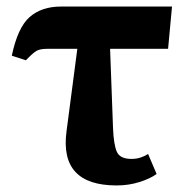

<svg xmlns="http://www.w3.org/2000/svg" viewBox="-20 -556 575 586"><path d="M336 10Q161 10 183 -155L216 -407H124Q102 -407 91 -400.5Q80 -394 59 -372L16 -386Q34 -472 70.5 -504Q107 -536 166 -536H505L493 -407H316L325 -164Q327 -115 336.5 -93Q346 -71 381 -71Q397 -71 410 -75.5Q423 -80 432 -86L458 -25Q439 -11 406 -0.5Q373 10 336 10Z"/></svg>

Font: NotoSerif-Bold
Style: Regular
Weight: 700
Designer: Monotype Design Team
Foundry: Monotype Imaging Inc.
Version: Version 2.007; ttfautohint (v1.8) -l 8 -r 50 -G 200 -x 14 -D